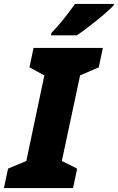

<svg xmlns="http://www.w3.org/2000/svg" viewBox="-57 -958 600 978"><path d="M203 -778H334C378 -806 493 -897 522 -931L523 -938H325C290 -888 246 -832 204 -789ZM-37 0H315L336 -99L258 -138L351 -574L446 -615L467 -714H114L93 -615L169 -574L77 -138L-16 -99Z"/></svg>

Font: Noto Sans UI SemiCondensed Black
Style: Italic
Weight: 900
Width: 4
Italic angle: -372°
Designer: Monotype Design Team
Foundry: Monotype Imaging Inc.
Version: Version 1.901